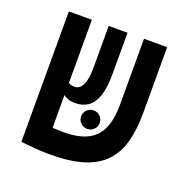

<svg xmlns="http://www.w3.org/2000/svg" viewBox="-110 -694 805 811"><g transform="rotate(20 293.0 -288.5)"><path d="M307.6 -146Q290.5 -146 278.1 -158Q265.6 -169.9 265.6 -187Q265.6 -204.6 277.8 -216.8Q290 -229 307.1 -229Q324.7 -229 336.9 -216.8Q349.1 -204.6 349.1 -187Q349.1 -169.9 336.9 -158Q324.7 -146 307.6 -146ZM195.8 9.3Q163.6 9.3 126.5 6.3Q89.4 3.4 65.9 0L88.9 -108.4Q92.8 -106.9 107.7 -105.5Q122.6 -104 142.8 -102.3Q163.1 -100.6 183.3 -99.6Q203.6 -98.6 217.8 -98.6Q264.2 -98.6 299.1 -108.9Q334 -119.1 357.2 -141.6Q380.4 -164.1 391.8 -200.7Q403.3 -237.3 403.3 -290.5V-585.9H507.3V-290.5Q507.3 -215.8 492.2 -159.9Q477.1 -104 441.4 -66.2Q405.8 -28.3 345.9 -9.5Q286.1 9.3 195.8 9.3ZM168.9 0.5 65.4 -0.5V-585.9H168.9ZM222.2 -231Q194.8 -231 177 -241.9Q159.2 -252.9 146 -266.1L164.1 -306.2Q170.4 -300.3 178.2 -297.6Q186 -294.9 196.3 -294.9Q210 -294.9 220.9 -304.7Q231.9 -314.5 238.3 -338.1Q244.6 -361.8 244.6 -402.3V-585.9H329.1V-398.4Q329.1 -336.9 316.2 -300.3Q303.2 -263.7 279.3 -247.3Q255.4 -231 222.2 -231Z"/></g></svg>

Font: Cascadia Code Medium
Style: Regular
Weight: 500
Monospace: yes
Designer: Aaron Bell
Foundry: Saja Typeworks
Version: Version 2407.024